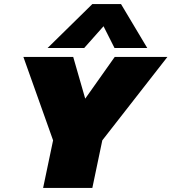

<svg xmlns="http://www.w3.org/2000/svg" viewBox="-20 -924 843 944"><path d="M214 -688 434 -904H575L704 -688H543L489 -795L394 -688ZM192 0 241 -234 95 -644H340L399 -439L544 -644H803L483 -234L434 0Z"/></svg>

Font: Kanit Black
Style: Italic
Weight: 900
Italic angle: -12°
Designer: Katatrad Team
Foundry: CadsonDemak
Version: Version 2.000; ttfautohint (v1.8.3)